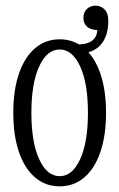

<svg xmlns="http://www.w3.org/2000/svg" viewBox="-20 -641 422 679"><path d="M191 18Q141 18 104 -13.5Q67 -45 47 -103.5Q27 -162 27 -242Q27 -322 47 -380.5Q67 -439 104 -470.5Q141 -502 191 -502Q241 -502 278 -470.5Q315 -439 335 -380.5Q355 -322 355 -242Q355 -162 335 -103.5Q315 -45 278 -13.5Q241 18 191 18ZM191 -18Q236 -18 263.5 -78Q291 -138 291 -242Q291 -346 263.5 -406Q236 -466 191 -466Q146 -466 118.5 -406Q91 -346 91 -242Q91 -138 118.5 -78Q146 -18 191 -18ZM257 -484Q288 -484 305.5 -497Q323 -510 324 -535Q301 -535 288 -546.5Q275 -558 275 -578Q275 -598 287.5 -609.5Q300 -621 318 -621Q337 -621 350 -607.5Q363 -594 363 -568Q363 -513 336 -482.5Q309 -452 257 -452Z"/></svg>

Font: Margherita Variable
Style: Regular
Weight: 400
Designer: James Puckett
Foundry: Dunwich Type Founders
Version: Version 1.008